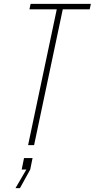

<svg xmlns="http://www.w3.org/2000/svg" viewBox="-20 -749 489 991"><path d="M125 0 273 -701H132L138 -729H449L443 -701H304L156 0ZM60 222 116 126H92L104 67H148L136 126L83 222Z"/></svg>

Font: Hubot Sans Condensed ExtraLight
Style: Italic
Weight: 200
Width: 3
Italic angle: -12.0243°
Designer: Deni Anggara
Foundry: GitHub, Inc., Subsidiary of Microsoft Corporation
Version: Version 2.000